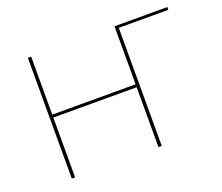

<svg xmlns="http://www.w3.org/2000/svg" viewBox="-111 -820 1137 983"><g transform="rotate(-20 458.0 -329.0)"><path d="M884 -643H614V0H596V-326H142V0H124V-658H142V-342H596V-658H884Z"/></g></svg>

Font: Ysabeau Thin
Style: Regular
Weight: 200
Designer: Christian Thalmann (Catharsis Fonts)
Version: Version 0.003